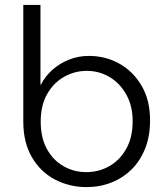

<svg xmlns="http://www.w3.org/2000/svg" viewBox="-20 -750 682 783"><path d="M333 13Q263 13 204 -18Q145 -49 110 -109Q75 -169 75 -254V-730H145V-405H147Q164 -439 194 -465.5Q224 -492 262 -507Q300 -522 342 -522Q411 -522 467.5 -490Q524 -458 558 -399.5Q592 -341 592 -259Q592 -195 572 -144.5Q552 -94 516.5 -59Q481 -24 434 -5.5Q387 13 333 13ZM332 -48Q383 -48 426 -72.5Q469 -97 495 -143.5Q521 -190 521 -255Q521 -318 495 -364.5Q469 -411 426.5 -436Q384 -461 334 -461Q284 -461 241 -436.5Q198 -412 172 -366Q146 -320 146 -254Q146 -188 171.5 -142Q197 -96 239.5 -72Q282 -48 332 -48Z"/></svg>

Font: MuseoModerno SemiBold Light
Style: Regular
Weight: 300
Version: Version 1.001